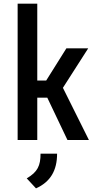

<svg xmlns="http://www.w3.org/2000/svg" viewBox="-20 -770 535 1056"><path d="M77 0H185V-233H240L351 0H469L326 -287L465 -504H345L234 -327H185V-750H77ZM127 211 178 266C258 230 294 167 294 75H203C203 141 187 176 127 211Z"/></svg>

Font: Finlandica Medium
Style: Regular
Weight: 500
Designer: Niklas Ekholm, Juho Hiilivirta, Jaakko Suomalainen
Foundry: Helsinki Type Studio
Version: Version 2.000;Glyphs 3.2 (3202)